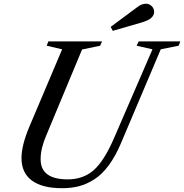

<svg xmlns="http://www.w3.org/2000/svg" viewBox="-20 -990 978 1020"><path d="M137.2 -319.8 310.1 -728 228 -747.1 236.8 -770H522L512.2 -747.1L416 -727.1L225.1 -269Q195.8 -201.2 195.8 -144Q195.8 -37.1 339.8 -37.1Q421.9 -37.1 477.5 -85.7Q533.2 -134.3 586.9 -258.8L790 -728L706.1 -747.1L716.8 -770H938L929.2 -747.1L834 -728L623 -230Q593.3 -159.7 557.4 -111.3Q521.5 -63 480.7 -37.1Q439.9 -11.2 399.4 -0.7Q358.9 9.8 310.1 9.8Q204.1 9.8 149.2 -31Q94.2 -71.8 94.2 -149.9Q94.2 -218.8 137.2 -319.8ZM579.1 -826.2 567.9 -847.2 711.9 -954.1Q733.4 -970.2 755.9 -970.2Q772.9 -970.2 785.9 -957.5Q798.8 -944.8 798.8 -926.8Q798.8 -908.7 783.4 -894.8Q768.1 -880.9 731 -870.1Z"/></svg>

Font: Libre Caslon Text
Style: Italic
Weight: 400
Italic angle: -25°
Designer: Pablo Impallari, Rodrigo Fuenzalida
Foundry: Pablo Impallari, Rodrigo Fuenzalida
Version: Version 1.002